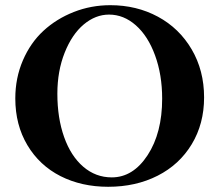

<svg xmlns="http://www.w3.org/2000/svg" viewBox="-20 -696 833 729"><path d="M390.6 13.2Q289.6 13.2 209.7 -27.3Q129.9 -67.9 84 -144.8Q38.1 -221.7 38.1 -322.3Q38.1 -399.9 66.9 -466.8Q95.7 -533.7 145 -579.1Q194.3 -624.5 260 -650.4Q325.7 -676.3 398.9 -676.3Q498.5 -676.3 579.6 -632.6Q660.6 -588.9 707.8 -508.5Q754.9 -428.2 754.9 -326.2Q754.9 -226.1 708 -148.4Q661.1 -70.8 578.4 -28.8Q495.6 13.2 390.6 13.2ZM404.3 -22.5Q485.4 -22.5 540.5 -106.9Q595.7 -191.4 595.7 -321.3Q595.7 -412.1 568.8 -485.6Q542 -559.1 495.8 -599.9Q449.7 -640.6 394 -640.6Q342.8 -640.6 298.1 -603.3Q253.4 -565.9 225.6 -496.1Q197.8 -426.3 197.8 -340.3Q197.8 -248 223.4 -175.8Q249 -103.5 296.1 -63Q343.3 -22.5 404.3 -22.5Z"/></svg>

Font: Elstob 10pt SemiBold
Style: Regular
Weight: 600
Designer: Peter S. Baker
Version: Version 1.015